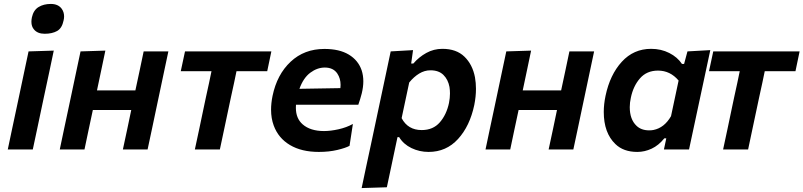

<svg xmlns="http://www.w3.org/2000/svg" viewBox="-20 -759 4080 975"><path d="M19.5 0Q29.5 -48 41.5 -104.5Q52.5 -155 65.5 -217L76 -266.5Q91.5 -339 102.5 -392Q113.5 -444.5 125 -498L253 -502Q241.5 -446.5 230.2 -393.5Q219 -340.5 203 -266.5L192.5 -217Q179.5 -155 168.8 -104.5Q158 -54 146.5 0ZM207 -587.5Q170.5 -587.5 152.5 -609.5Q139.5 -624.5 139.5 -648.5Q139.5 -659 142 -671Q150 -707.5 175.8 -723.2Q201.5 -739 238 -739Q275 -739 293 -715Q305.5 -698 305.5 -675.5Q305.5 -666 303 -655.5Q295 -615.5 269.8 -601.5Q244.5 -587.5 207 -587.5Z M283.5 0Q293 -46 305.5 -104.5Q316.5 -155 329.5 -217L340 -266.5Q355.5 -339 366.5 -392Q377.5 -444.5 389 -498L515 -502Q505 -453.5 495 -406.5Q485 -359.5 472.5 -300H667.5Q680 -359 690 -405Q699.5 -450.5 709.5 -498H835Q823.5 -444.5 812.5 -392Q801.5 -339 786 -266.5L775.5 -217Q762.5 -155 751.8 -104.5Q741 -54 729.5 0H604Q615.5 -54 626 -102.5Q636 -151 646.5 -200.5H451.5Q439.5 -144.5 429.5 -97.5Q419.5 -50.5 409 0Z M969.5 0Q981 -54.5 992 -105Q1002.5 -155.5 1015.5 -217L1026 -266.5Q1034.5 -306 1041.5 -337.5Q1048 -368.5 1054 -397.5H898L919.5 -498H1358L1337 -397.5H1181Q1175 -368.5 1168.5 -337.5Q1161.5 -306 1153 -266.5L1142.5 -217Q1129.5 -155.5 1118.8 -105Q1108 -54.5 1096.5 0Z M1599 12.5Q1511.5 12.5 1452.5 -22.5Q1393.5 -57.5 1370 -121.5Q1356.5 -158 1356.5 -202Q1356.5 -235 1364 -272Q1386.5 -380.5 1455.8 -445.5Q1525 -510.5 1627.5 -510.5Q1703.5 -510.5 1751.2 -481.8Q1799 -453 1816.5 -402Q1825 -376 1825 -346Q1825 -317.5 1817 -284.5Q1809 -253.5 1799.5 -227H1483Q1482.5 -219 1482.5 -211.5Q1482.5 -157.5 1517 -127.5Q1556 -93.5 1625.5 -93.5Q1658.5 -93.5 1699 -102.5Q1739.5 -111.5 1772 -129.5L1755 -18.5Q1735 -7.5 1692.8 2.5Q1650.5 12.5 1599 12.5ZM1629.5 -416Q1591 -416 1555.8 -389.8Q1520.5 -363.5 1500.5 -308L1708.5 -311.5Q1709.5 -320 1709.5 -328Q1709.5 -360.5 1693 -385.5Q1672.5 -416 1629.5 -416Z M1816.5 196Q1828 142.5 1839 89.5Q1850.5 37 1863.5 -24.5L1915 -267Q1926 -319 1938.5 -377.5Q1950.5 -435.5 1964 -498L2077.5 -504.5L2068 -436.5H2079Q2107.5 -469.5 2145 -490.2Q2182.5 -511 2226.5 -511Q2297.5 -511 2338.5 -471.2Q2379.5 -431.5 2392 -366.5Q2397 -338 2397 -308Q2397 -268.5 2388.5 -226Q2366 -119 2306 -53.2Q2246 12.5 2156.5 12.5Q2110 12.5 2069.5 -7Q2029 -26.5 2007 -62.5H1998.5L1989 -18Q1977 38.5 1966.5 88.5Q1956 138 1944.5 192ZM2121.5 -98.5Q2179.5 -98.5 2213.5 -137.8Q2247.5 -177 2260 -236Q2265 -261.5 2265 -284.5Q2265 -301.5 2262.5 -317.5Q2255.5 -355 2231.8 -378.5Q2208 -402 2166 -402Q2136 -402 2108.8 -385.5Q2081.5 -369 2058 -340L2019.5 -159Q2051.5 -98.5 2121.5 -98.5Z M2445.5 0Q2455 -46 2467.5 -104.5Q2478.5 -155 2491.5 -217L2502 -266.5Q2517.5 -339 2528.5 -392Q2539.5 -444.5 2551 -498L2677 -502Q2667 -453.5 2657 -406.5Q2647 -359.5 2634.5 -300H2829.5Q2842 -359 2852 -405Q2861.5 -450.5 2871.5 -498H2997Q2985.5 -444.5 2974.5 -392Q2963.5 -339 2948 -266.5L2937.5 -217Q2924.5 -155 2913.8 -104.5Q2903 -54 2891.5 0H2766Q2777.5 -54 2788 -102.5Q2798 -151 2808.5 -200.5H2613.5Q2601.5 -144.5 2591.5 -97.5Q2581.5 -50.5 2571 0Z M3216.5 12.5Q3146 12.5 3105 -27.5Q3046 -84 3046 -190.5Q3046 -229.5 3055 -272.5Q3077.5 -379.5 3137.5 -445.2Q3197.5 -511 3286.5 -511Q3337 -511 3378.5 -490Q3420 -469 3443 -434.5H3454L3471 -498L3587 -504.5L3479 0H3351.5L3363.5 -56.5H3353.5Q3324.5 -20.5 3289 -4Q3253.5 12.5 3216.5 12.5ZM3277 -97Q3288.5 -97 3298.5 -99Q3353.5 -110 3387.5 -169L3426 -350Q3383.5 -400.5 3321.5 -400.5Q3264 -400.5 3229.8 -361Q3195.5 -321.5 3183.5 -262.5Q3178 -238 3178 -215Q3178 -153 3212 -120.5Q3236 -97 3277 -97Z M3652 0Q3663.5 -54.5 3674.5 -105Q3685 -155.5 3698 -217L3708.5 -266.5Q3717 -306 3724 -337.5Q3730.5 -368.5 3736.5 -397.5H3580.5L3602 -498H4040.5L4019.5 -397.5H3863.5Q3857.5 -368.5 3851 -337.5Q3844 -306 3835.5 -266.5L3825 -217Q3812 -155.5 3801.2 -105Q3790.5 -54.5 3779 0Z"/></svg>

Font: Heraclito SemiBold
Style: Italic
Weight: 600
Italic angle: -12°
Designer: Kostas Bartsokas (font) & Cristiano Sobral (main changes)
Foundry: Kostas Bartsokas (font) & Cristiano Sobral (main changes)
Version: Version 1.00;July 8, 2020;FontCreator 13.0.0.2655 64-bit